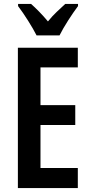

<svg xmlns="http://www.w3.org/2000/svg" viewBox="-20 -957 463 977"><path d="M166 -777H283C304 -820 347 -886 377 -926V-937H312C283 -909 255 -887 224 -848C195 -883 161 -917 138 -937H72V-926C104 -884 146 -817 166 -777ZM376 0V-102H186V-321H363V-422H186V-614H376V-714H71V0Z"/></svg>

Font: Noto Sans Gurmukhi UI ExtraCondensed SemiBold
Style: Regular
Weight: 600
Width: 2
Designer: Jelle Bosma - Monotype Design Team
Foundry: Monotype Imaging Inc.
Version: Version 2.004